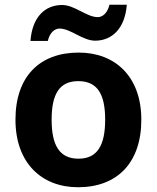

<svg xmlns="http://www.w3.org/2000/svg" viewBox="-20 -777 659 807"><path d="M108 -605H181C189 -640 210 -657 230 -657C277 -657 327 -606 380 -606C448 -606 505 -654 513 -757H440C432 -722 411 -705 391 -705C344 -705 294 -756 241 -756C172 -756 116 -709 108 -605ZM574 -274C574 -455 464 -556 311 -556C146 -556 45 -455 45 -274C45 -92 155 10 308 10C472 10 574 -92 574 -274ZM197 -274C197 -382 230 -436 309 -436C389 -436 422 -382 422 -274C422 -166 389 -110 310 -110C230 -110 197 -166 197 -274Z"/></svg>

Font: Noto Traditional Nushu
Style: Bold
Weight: 700
Designer: LIU Zhao
Foundry: LiuZhao Studio
Version: Version 2.003